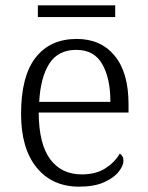

<svg xmlns="http://www.w3.org/2000/svg" viewBox="-20 -690 554 720"><path d="M277 10Q176 10 117.5 -61.5Q59 -133 59 -263Q59 -404 113.5 -474Q168 -544 268 -544Q358 -544 410 -481Q462 -418 462 -299V-268H125Q126 -149 168.5 -92.5Q211 -36 286 -36Q340 -36 375.5 -59Q411 -82 429 -114Q435 -111 439 -104Q443 -97 443 -87Q443 -69 425 -46Q407 -23 370 -6.5Q333 10 277 10ZM394 -308Q394 -396 363.5 -449.5Q333 -503 266 -503Q198 -503 165 -451.5Q132 -400 127 -308ZM122 -626V-670H412V-626Z"/></svg>

Font: Noto Serif Gurmukhi Light
Style: Regular
Weight: 300
Designer: Vaibhav Singh and the Monotype Design Team
Foundry: Monotype Imaging Inc.
Version: Version 2.004; ttfautohint (v1.8.4.7-5d5b)